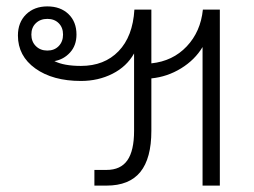

<svg xmlns="http://www.w3.org/2000/svg" viewBox="-20 -580 793 600"><path d="M667 -550V0H613V-433Q589 -393 546 -366.5Q503 -340 453 -335V-171Q453 -85 418.5 -42.5Q384 0 313 0H275V-49H313Q357 -49 378 -79Q399 -109 399 -171V-413Q376 -372 331.5 -349.5Q287 -327 233 -327Q145 -327 90.5 -366Q36 -405 36 -469Q36 -510 61.5 -535Q87 -560 128 -560Q169 -560 194 -536Q219 -512 219 -472Q219 -438 199 -416Q179 -394 150 -389Q180 -374 233 -374Q306 -374 350.5 -420Q395 -466 400 -550H453V-382Q520 -389 563.5 -435Q607 -481 614 -550ZM78 -472Q78 -450 92 -436Q106 -422 128 -422Q150 -422 163.5 -436Q177 -450 177 -472Q177 -494 163.5 -507.5Q150 -521 128 -521Q106 -521 92 -507.5Q78 -494 78 -472Z"/></svg>

Font: Bai Jamjuree Light
Style: Regular
Weight: 300
Designer: Katatrad Aksorn Co.,Ltd.
Foundry: Cadson Demak Co.,Ltd.
Version: Version 1.000; ttfautohint (v1.6)